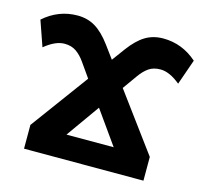

<svg xmlns="http://www.w3.org/2000/svg" viewBox="-84 -631 772 725"><g transform="rotate(15 302.0 -269.0)"><path d="M301.8 -410.2 338.4 -460Q368.7 -501 399.2 -519.5Q429.7 -538.1 469.2 -538.1Q543.5 -538.1 601.6 -486.8L566.9 -387.7Q524.9 -422.4 489.3 -422.4Q461.9 -422.4 443.6 -409.7Q425.3 -397 408.7 -373.5L369.1 -317.9L535.2 -92.8V0H68.4V-92.8L233.9 -317.9L194.8 -373.5Q179.2 -396 160.4 -409.2Q141.6 -422.4 114.3 -422.4Q78.6 -422.4 36.6 -387.7L2 -486.8Q60.1 -538.1 134.3 -538.1Q173.8 -538.1 204.3 -519.5Q234.9 -501 265.1 -460ZM301.8 -222.7 209.5 -92.8H394Z"/></g></svg>

Font: Arial
Style: Bold
Weight: 700
Designer: Steve Matteson
Foundry: Ascender Corporation
Version: Version 2.00.3